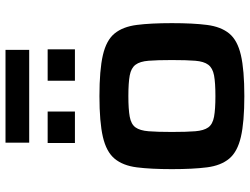

<svg xmlns="http://www.w3.org/2000/svg" viewBox="-125 -774 907 697"><g transform="rotate(-90 328.5 -425.5)"><path d="M328 8Q234 8 180 -4.5Q126 -17 101 -47Q76 -77 69.5 -127.5Q63 -178 63 -255Q63 -332 69.5 -382.5Q76 -433 101 -463Q126 -493 180 -505.5Q234 -518 328 -518Q423 -518 477 -505.5Q531 -493 555.5 -463Q580 -433 586.5 -382.5Q593 -332 593 -255Q593 -178 586.5 -127.5Q580 -77 555.5 -47Q531 -17 477 -4.5Q423 8 328 8ZM328 -97Q377 -97 403.5 -102Q430 -107 442 -123Q454 -139 456.5 -170.5Q459 -202 459 -255Q459 -308 456.5 -339.5Q454 -371 442 -387Q430 -403 403.5 -408Q377 -413 328 -413Q280 -413 253 -408Q226 -403 214.5 -387Q203 -371 200.5 -339.5Q198 -308 198 -255Q198 -202 200.5 -170.5Q203 -139 214.5 -123Q226 -107 253 -102Q280 -97 328 -97ZM158 -607V-706H272V-607ZM384 -607V-706H498V-607ZM159 -773V-859H496V-773Z"/></g></svg>

Font: Saira Expanded SemiBold
Style: Regular
Weight: 600
Width: 7
Designer: Hector Gatti with collaboration of the Omnibus-Type team
Foundry: Omnibus-Type
Version: Version 1.100; ttfautohint (v1.8.3)